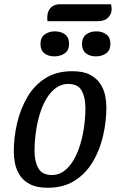

<svg xmlns="http://www.w3.org/2000/svg" viewBox="-20 -866 559 906"><path d="M205 20Q153 20 121 3Q89 -14 72.5 -40.5Q56 -67 50.5 -96.5Q45 -126 45 -150Q45 -217 60.5 -284Q76 -351 108.5 -407Q141 -463 193.5 -496.5Q246 -530 321 -530Q374 -530 405.5 -513Q437 -496 454 -469.5Q471 -443 476.5 -413.5Q482 -384 482 -360Q482 -293 466.5 -225.5Q451 -158 418 -102.5Q385 -47 332.5 -13.5Q280 20 205 20ZM225 -40Q257 -40 282.5 -59Q308 -78 327 -110.5Q346 -143 358.5 -184Q371 -225 377 -269.5Q383 -314 383 -357Q383 -406 365.5 -438Q348 -470 302 -470Q270 -470 244 -451Q218 -432 199 -400Q180 -368 167.5 -327Q155 -286 149 -241Q143 -196 143 -153Q143 -104 161 -72Q179 -40 225 -40ZM204 -766Q203 -773 203 -782.5Q203 -792 205 -802Q210 -823 225 -834.5Q240 -846 263 -846H504Q505 -839 506.5 -829.5Q508 -820 505 -808Q499 -789 484 -777.5Q469 -766 438 -766ZM236 -600Q208 -600 189.5 -614.5Q171 -629 171 -658Q171 -689 191 -703.5Q211 -718 239 -718Q268 -718 287 -703.5Q306 -689 306 -660Q306 -629 285.5 -614.5Q265 -600 236 -600ZM432 -600Q404 -600 385.5 -614.5Q367 -629 367 -658Q367 -689 386.5 -703.5Q406 -718 434 -718Q463 -718 482 -703.5Q501 -689 501 -660Q501 -629 481 -614.5Q461 -600 432 -600Z"/></svg>

Font: Sansita Swashed Light
Style: Regular
Weight: 300
Designer: Pablo Cosgaya
Foundry: Omnibus-Type
Version: Version 1.003